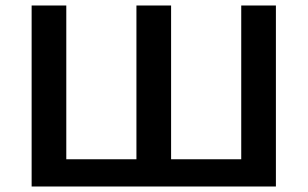

<svg xmlns="http://www.w3.org/2000/svg" viewBox="-20 -678 1118 698"><path d="M983 -658V0H95V-658H221V-99H476V-658H602V-99H857V-658Z"/></svg>

Font: Ysabeau SC
Style: Bold
Weight: 700
Designer: Christian Thalmann (Catharsis Fonts)
Version: Version 0.003